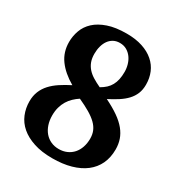

<svg xmlns="http://www.w3.org/2000/svg" viewBox="-173 -842 906 970"><g transform="rotate(30 279.5 -357.0)"><path d="M29.8 -182.1Q29.8 -214.4 40.3 -240.2Q50.8 -266.1 70.3 -287.4Q89.8 -308.6 116.9 -326.4Q144 -344.2 176.8 -360.8Q117.2 -395.5 85.2 -439.5Q53.2 -483.4 53.2 -542Q53.2 -576.7 65.2 -609.6Q77.1 -642.6 104.5 -668Q131.8 -693.4 176.3 -708.7Q220.7 -724.1 285.2 -724.1Q337.9 -724.1 377.7 -710.9Q417.5 -697.8 444.3 -674.3Q471.2 -650.9 484.6 -618.9Q498 -586.9 498 -548.8Q498 -519 488.5 -496.1Q479 -473.1 461.4 -454.3Q443.8 -435.5 418.9 -419.4Q394 -403.3 362.8 -387.2Q407.7 -365.2 439.5 -343Q471.2 -320.8 491 -296.6Q510.7 -272.5 519.8 -245.8Q528.8 -219.2 528.8 -189Q528.8 -141.6 511.5 -104.7Q494.1 -67.9 461.2 -42.5Q428.2 -17.1 380.9 -3.7Q333.5 9.8 272.9 9.8Q210.4 9.8 164.6 -5.4Q118.7 -20.5 88.6 -46.4Q58.6 -72.3 44.2 -107.4Q29.8 -142.6 29.8 -182.1ZM277.8 -46.9Q303.7 -46.9 324.5 -56.2Q345.2 -65.4 359.9 -82Q374.5 -98.6 382.3 -121.6Q390.1 -144.5 390.1 -171.9Q390.1 -196.3 381.8 -216.1Q373.5 -235.8 355.7 -253.2Q337.9 -270.5 310.3 -286.9Q282.7 -303.2 244.1 -320.8Q227.5 -310.1 212.9 -296.1Q198.2 -282.2 187.7 -264.9Q177.2 -247.6 171.1 -226.1Q165 -204.6 165 -178.2Q165 -148.9 173.1 -124.8Q181.2 -100.6 196 -83.3Q210.9 -65.9 231.7 -56.4Q252.4 -46.9 277.8 -46.9ZM372.1 -550.8Q372.1 -572.3 366 -593Q359.9 -613.8 348.1 -629.9Q336.4 -646 319.1 -656Q301.8 -666 278.8 -666Q258.3 -666 242.4 -657.5Q226.6 -648.9 215.8 -634Q205.1 -619.1 199.5 -598.6Q193.8 -578.1 193.8 -554.2Q193.8 -528.3 200.9 -508.8Q208 -489.3 221.7 -473.6Q235.4 -458 255.4 -445.6Q275.4 -433.1 301.8 -420.9Q320.3 -431.6 333.5 -443.8Q346.7 -456.1 355.2 -471.7Q363.8 -487.3 367.9 -506.6Q372.1 -525.9 372.1 -550.8Z"/></g></svg>

Font: Sahl Naskh
Style: Bold
Weight: 700
Designer: Pascal Zoghbi
Version: Version 1.001